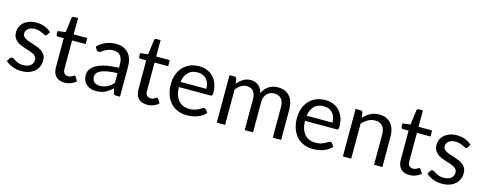

<svg xmlns="http://www.w3.org/2000/svg" viewBox="-29 -1320 4976 1978"><g transform="rotate(15 2459.5 -331.5)"><path d="M363 -423Q357 -412 344.5 -412Q337 -412 327.5 -417.5Q318 -423 304.2 -429.8Q290.5 -436.5 271.5 -442.2Q252.5 -448 226.5 -448Q204 -448 186 -442.2Q168 -436.5 155.2 -426.5Q142.5 -416.5 135.8 -403.2Q129 -390 129 -374.5Q129 -355 140.2 -342Q151.5 -329 170 -319.5Q188.5 -310 212 -302.8Q235.5 -295.5 260.2 -287.2Q285 -279 308.5 -269Q332 -259 350.5 -244Q369 -229 380.2 -207.2Q391.5 -185.5 391.5 -155Q391.5 -120 379 -90.2Q366.5 -60.5 342 -38.8Q317.5 -17 282 -4.5Q246.5 8 200 8Q147 8 104 -9.2Q61 -26.5 31 -53.5L52 -87.5Q56 -94 61.5 -97.5Q67 -101 76 -101Q85 -101 95 -94Q105 -87 119.2 -78.5Q133.5 -70 153.8 -63Q174 -56 204.5 -56Q230.5 -56 250 -62.8Q269.5 -69.5 282.5 -81Q295.5 -92.5 301.8 -107.5Q308 -122.5 308 -139.5Q308 -160.5 296.8 -174.2Q285.5 -188 267 -197.8Q248.5 -207.5 224.8 -214.8Q201 -222 176.2 -230Q151.5 -238 127.8 -248.2Q104 -258.5 85.5 -274Q67 -289.5 55.8 -312.2Q44.5 -335 44.5 -367.5Q44.5 -396.5 56.5 -423.2Q68.5 -450 91.5 -470.2Q114.5 -490.5 148 -502.5Q181.5 -514.5 224.5 -514.5Q274.5 -514.5 314.2 -498.8Q354 -483 383 -455.5Z M660.5 8Q600.5 8 568.2 -25.5Q536 -59 536 -122V-432H475Q467 -432 461.5 -436.8Q456 -441.5 456 -451.5V-487L539 -497.5L559.5 -654Q560.5 -661.5 566 -666.2Q571.5 -671 580 -671H625V-496.5H770V-432H625V-128Q625 -96 640.5 -80.5Q656 -65 680.5 -65Q694.5 -65 704.8 -68.8Q715 -72.5 722.5 -77Q730 -81.5 735.2 -85.2Q740.5 -89 744.5 -89Q751.5 -89 757 -80.5L783 -38Q760 -16.5 727.5 -4.2Q695 8 660.5 8Z M1252 0H1212.5Q1199.5 0 1191.5 -4Q1183.5 -8 1181 -21L1171 -68Q1151 -50 1132 -35.8Q1113 -21.5 1092 -11.8Q1071 -2 1047.2 3Q1023.5 8 994.5 8Q965 8 939.2 -0.2Q913.5 -8.5 894.5 -25Q875.5 -41.5 864.2 -66.8Q853 -92 853 -126.5Q853 -156.5 869.5 -184.2Q886 -212 922.8 -233.5Q959.5 -255 1019 -268.8Q1078.5 -282.5 1164.5 -284.5V-324Q1164.5 -383 1139.2 -413.2Q1114 -443.5 1064.5 -443.5Q1032 -443.5 1009.8 -435.2Q987.5 -427 971.2 -416.8Q955 -406.5 943.2 -398.2Q931.5 -390 920 -390Q911 -390 904.2 -394.8Q897.5 -399.5 893.5 -406.5L877.5 -435Q919.5 -475.5 968 -495.5Q1016.5 -515.5 1075.5 -515.5Q1118 -515.5 1151 -501.5Q1184 -487.5 1206.5 -462.5Q1229 -437.5 1240.5 -402Q1252 -366.5 1252 -324ZM1021 -54.5Q1044.5 -54.5 1064 -59.2Q1083.5 -64 1100.8 -72.8Q1118 -81.5 1133.8 -94Q1149.5 -106.5 1164.5 -122.5V-228Q1103 -226 1060 -218.2Q1017 -210.5 990 -198Q963 -185.5 950.8 -168.5Q938.5 -151.5 938.5 -130.5Q938.5 -110.5 945 -96Q951.5 -81.5 962.5 -72.2Q973.5 -63 988.5 -58.8Q1003.5 -54.5 1021 -54.5Z M1540.5 8Q1480.5 8 1448.2 -25.5Q1416 -59 1416 -122V-432H1355Q1347 -432 1341.5 -436.8Q1336 -441.5 1336 -451.5V-487L1419 -497.5L1439.5 -654Q1440.5 -661.5 1446 -666.2Q1451.5 -671 1460 -671H1505V-496.5H1650V-432H1505V-128Q1505 -96 1520.5 -80.5Q1536 -65 1560.5 -65Q1574.5 -65 1584.8 -68.8Q1595 -72.5 1602.5 -77Q1610 -81.5 1615.2 -85.2Q1620.5 -89 1624.5 -89Q1631.5 -89 1637 -80.5L1663 -38Q1640 -16.5 1607.5 -4.2Q1575 8 1540.5 8Z M1960.5 -514.5Q2006 -514.5 2044.5 -499.2Q2083 -484 2111 -455.2Q2139 -426.5 2154.8 -384.2Q2170.5 -342 2170.5 -288Q2170.5 -267 2166 -260Q2161.5 -253 2149 -253H1812Q1813 -205 1825 -169.5Q1837 -134 1858 -110.2Q1879 -86.5 1908 -74.8Q1937 -63 1973 -63Q2006.5 -63 2030.8 -70.8Q2055 -78.5 2072.5 -87.5Q2090 -96.5 2101.8 -104.2Q2113.5 -112 2122 -112Q2133 -112 2139 -103.5L2164 -71Q2147.5 -51 2124.5 -36.2Q2101.5 -21.5 2075.2 -12Q2049 -2.5 2021 2.2Q1993 7 1965.5 7Q1913 7 1868.8 -10.8Q1824.5 -28.5 1792.2 -62.8Q1760 -97 1742 -147.5Q1724 -198 1724 -263.5Q1724 -316.5 1740.2 -362.5Q1756.5 -408.5 1787 -442.2Q1817.5 -476 1861.5 -495.2Q1905.5 -514.5 1960.5 -514.5ZM1962.5 -449Q1898 -449 1861 -411.8Q1824 -374.5 1815 -308.5H2090.5Q2090.5 -339.5 2082 -365.2Q2073.5 -391 2057 -409.8Q2040.5 -428.5 2016.8 -438.8Q1993 -449 1962.5 -449Z M2284 0V-506.5H2337Q2356 -506.5 2361 -488L2367.5 -436Q2395.5 -470.5 2430.2 -492.5Q2465 -514.5 2511 -514.5Q2562.5 -514.5 2594.2 -486Q2626 -457.5 2640 -409Q2650.5 -436.5 2667.8 -456.5Q2685 -476.5 2706.5 -489.5Q2728 -502.5 2752.2 -508.5Q2776.5 -514.5 2801.5 -514.5Q2841.5 -514.5 2872.8 -501.8Q2904 -489 2925.8 -464.5Q2947.5 -440 2959 -404.2Q2970.5 -368.5 2970.5 -322.5V0H2881.5V-322.5Q2881.5 -382 2855.5 -412.8Q2829.5 -443.5 2780 -443.5Q2758 -443.5 2738.2 -435.8Q2718.5 -428 2703.5 -413Q2688.5 -398 2679.8 -375.2Q2671 -352.5 2671 -322.5V0H2582V-322.5Q2582 -383.5 2557.5 -413.5Q2533 -443.5 2486 -443.5Q2453 -443.5 2424.8 -425.8Q2396.5 -408 2373 -377.5V0Z M3305.5 -514.5Q3351 -514.5 3389.5 -499.2Q3428 -484 3456 -455.2Q3484 -426.5 3499.8 -384.2Q3515.5 -342 3515.5 -288Q3515.5 -267 3511 -260Q3506.5 -253 3494 -253H3157Q3158 -205 3170 -169.5Q3182 -134 3203 -110.2Q3224 -86.5 3253 -74.8Q3282 -63 3318 -63Q3351.5 -63 3375.8 -70.8Q3400 -78.5 3417.5 -87.5Q3435 -96.5 3446.8 -104.2Q3458.5 -112 3467 -112Q3478 -112 3484 -103.5L3509 -71Q3492.5 -51 3469.5 -36.2Q3446.5 -21.5 3420.2 -12Q3394 -2.5 3366 2.2Q3338 7 3310.5 7Q3258 7 3213.8 -10.8Q3169.5 -28.5 3137.2 -62.8Q3105 -97 3087 -147.5Q3069 -198 3069 -263.5Q3069 -316.5 3085.2 -362.5Q3101.5 -408.5 3132 -442.2Q3162.5 -476 3206.5 -495.2Q3250.5 -514.5 3305.5 -514.5ZM3307.5 -449Q3243 -449 3206 -411.8Q3169 -374.5 3160 -308.5H3435.5Q3435.5 -339.5 3427 -365.2Q3418.5 -391 3402 -409.8Q3385.5 -428.5 3361.8 -438.8Q3338 -449 3307.5 -449Z M3629 0V-506.5H3682Q3701 -506.5 3706 -488L3713 -433Q3746 -469.5 3786.8 -492Q3827.5 -514.5 3881 -514.5Q3922.5 -514.5 3954.2 -500.8Q3986 -487 4007.2 -461.8Q4028.5 -436.5 4039.5 -401Q4050.5 -365.5 4050.5 -322.5V0H3961.5V-322.5Q3961.5 -380 3935.2 -411.8Q3909 -443.5 3855 -443.5Q3815.5 -443.5 3781.2 -424.5Q3747 -405.5 3718 -373V0Z M4338.5 8Q4278.5 8 4246.2 -25.5Q4214 -59 4214 -122V-432H4153Q4145 -432 4139.5 -436.8Q4134 -441.5 4134 -451.5V-487L4217 -497.5L4237.5 -654Q4238.5 -661.5 4244 -666.2Q4249.5 -671 4258 -671H4303V-496.5H4448V-432H4303V-128Q4303 -96 4318.5 -80.5Q4334 -65 4358.5 -65Q4372.5 -65 4382.8 -68.8Q4393 -72.5 4400.5 -77Q4408 -81.5 4413.2 -85.2Q4418.5 -89 4422.5 -89Q4429.5 -89 4435 -80.5L4461 -38Q4438 -16.5 4405.5 -4.2Q4373 8 4338.5 8Z M4848 -423Q4842 -412 4829.5 -412Q4822 -412 4812.5 -417.5Q4803 -423 4789.2 -429.8Q4775.5 -436.5 4756.5 -442.2Q4737.5 -448 4711.5 -448Q4689 -448 4671 -442.2Q4653 -436.5 4640.2 -426.5Q4627.5 -416.5 4620.8 -403.2Q4614 -390 4614 -374.5Q4614 -355 4625.2 -342Q4636.5 -329 4655 -319.5Q4673.5 -310 4697 -302.8Q4720.5 -295.5 4745.2 -287.2Q4770 -279 4793.5 -269Q4817 -259 4835.5 -244Q4854 -229 4865.2 -207.2Q4876.5 -185.5 4876.5 -155Q4876.5 -120 4864 -90.2Q4851.5 -60.5 4827 -38.8Q4802.5 -17 4767 -4.5Q4731.5 8 4685 8Q4632 8 4589 -9.2Q4546 -26.5 4516 -53.5L4537 -87.5Q4541 -94 4546.5 -97.5Q4552 -101 4561 -101Q4570 -101 4580 -94Q4590 -87 4604.2 -78.5Q4618.5 -70 4638.8 -63Q4659 -56 4689.5 -56Q4715.5 -56 4735 -62.8Q4754.5 -69.5 4767.5 -81Q4780.5 -92.5 4786.8 -107.5Q4793 -122.5 4793 -139.5Q4793 -160.5 4781.8 -174.2Q4770.5 -188 4752 -197.8Q4733.5 -207.5 4709.8 -214.8Q4686 -222 4661.2 -230Q4636.5 -238 4612.8 -248.2Q4589 -258.5 4570.5 -274Q4552 -289.5 4540.8 -312.2Q4529.5 -335 4529.5 -367.5Q4529.5 -396.5 4541.5 -423.2Q4553.5 -450 4576.5 -470.2Q4599.5 -490.5 4633 -502.5Q4666.5 -514.5 4709.5 -514.5Q4759.5 -514.5 4799.2 -498.8Q4839 -483 4868 -455.5Z"/></g></svg>

Font: 8514790e538f44c2 - subset of Lato
Style: Regular
Weight: 400
Version: Version 1.104; Western+Polish opensource